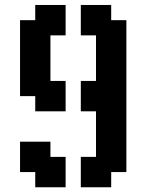

<svg xmlns="http://www.w3.org/2000/svg" viewBox="-20 -708 602 790"><path d="M375 62.5H312.5V0V-62.5H375V-125V-187.5V-250H312.5V-312.5V-375H375V-437.5V-500V-562.5H312.5V-625V-687.5H375H437.5V-625H500V-562.5V-500V-437.5V-375V-312.5V-250V-187.5V-125V-62.5V0H437.5V62.5ZM187.5 62.5H125V0H62.5V-62.5V-125H125H187.5V-62.5H250V0V62.5ZM187.5 -250H125V-312.5H62.5V-375V-437.5V-500V-562.5V-625H125V-687.5H187.5H250V-625V-562.5H187.5V-500V-437.5V-375H250V-312.5V-250Z"/></svg>

Font: PixelArmy
Style: Medium
Weight: 500
Version: Version 001.000